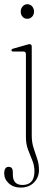

<svg xmlns="http://www.w3.org/2000/svg" viewBox="-30 -634 242 889"><path d="M96.5 -547Q83 -547 74.5 -556.5Q66 -566 66 -580.5Q66 -594.5 75 -604.5Q84 -614.5 96.5 -614.5Q110 -614.5 118.8 -604.5Q127.5 -594.5 127.5 -580.5Q127.5 -566 118.5 -556.5Q109.5 -547 96.5 -547ZM117 -6Q117 25 125.5 51Q134 77 142.2 101.5Q150.5 126 150.5 152.5Q150.5 187.5 127.2 211Q104 234.5 66.5 234.5Q32 234.5 10.8 215Q-10.5 195.5 -10.5 169Q-10.5 138.5 10.5 138.5Q29.5 138.5 29.5 164V175Q29.5 222.5 74.5 222.5Q129.5 222 129.5 159Q129.5 133 119.8 109.2Q110 85.5 100 59.5Q90 33.5 90 0.5V-382.5Q90 -395.5 78.5 -395.5H31.5Q23 -395.5 23 -401.5Q23 -406.5 31.5 -409L91.5 -426Q102.5 -429.5 107.5 -429.5Q117 -429.5 117 -417.5Z"/></svg>

Font: Fraunces 144pt Soft Thin
Style: Regular
Weight: 100
Version: Version 1.000;[0bf87f6ff]